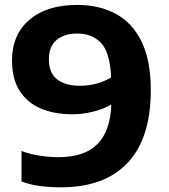

<svg xmlns="http://www.w3.org/2000/svg" viewBox="-20 -770 703 799"><path d="M301.5 -749.5Q393.5 -749.5 462.2 -712.2Q531 -675 569.2 -596.8Q607.5 -518.5 607.5 -395.5Q607.5 -195 511.5 -92.8Q415.5 9.5 233.5 9.5Q188 9.5 147 4.2Q106 -1 69.5 -15V-141.5Q105 -128.5 145 -122.2Q185 -116 223.5 -116Q332.5 -116 386.2 -171.2Q440 -226.5 443 -335Q410.5 -316 367.2 -305.2Q324 -294.5 280 -294.5Q206.5 -294.5 150.2 -318.2Q94 -342 62 -391.5Q30 -441 30 -518.5Q30 -625.5 102.2 -687.5Q174.5 -749.5 301.5 -749.5ZM313.5 -413Q346 -413 379.8 -421.5Q413.5 -430 442.5 -448Q438 -552 400.5 -591.2Q363 -630.5 301 -630.5Q248 -630.5 215.8 -604Q183.5 -577.5 183.5 -523Q183.5 -466 218 -439.5Q252.5 -413 313.5 -413Z"/></svg>

Font: Encode Sans SmExp
Style: Bold
Weight: 700
Width: 6
Designer: Multiple Designers
Foundry: Impallari Type
Version: Version 3.002; ttfautohint (v1.8.3) -l 8 -r 50 -G 200 -x 14 